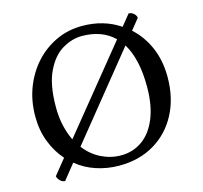

<svg xmlns="http://www.w3.org/2000/svg" viewBox="-103 -812 992 940"><g transform="rotate(-15 393.0 -342.0)"><path d="M114.3 14.2Q100.1 14.2 89.4 2.9Q78.6 -8.3 76.2 -20L138.7 -97.2Q100.1 -140.6 77.4 -199.2Q54.7 -257.8 54.7 -328.6Q54.7 -406.7 80.3 -473.6Q106 -540.5 151.6 -590.8Q197.3 -641.1 258.1 -669.4Q318.8 -697.8 390.1 -697.8Q499.5 -697.8 581.5 -642.1L626.5 -697.8Q641.1 -697.8 652.3 -687.7Q663.6 -677.7 664.6 -665.5L621.1 -611.8Q671.9 -566.4 701.2 -499.5Q730.5 -432.6 730.5 -348.6Q730.5 -242.7 688 -161.6Q645.5 -80.6 569.1 -35.2Q492.7 10.3 391.1 10.3Q330.6 10.3 274.9 -8.1Q219.2 -26.4 175.8 -62.5ZM571.3 -550.3 230 -128.4Q265.1 -83 312.7 -59.6Q360.4 -36.1 412.6 -36.1Q472.7 -36.1 520 -69.6Q567.4 -103 594.2 -168.7Q621.1 -234.4 621.1 -328.6Q621.1 -400.4 608.4 -455.6Q595.7 -510.7 571.3 -550.3ZM376.5 -650.4Q325.7 -650.4 276.6 -621.1Q227.5 -591.8 195.8 -524.9Q164.1 -458 164.1 -346.7Q164.1 -294.4 174.1 -251.5Q184.1 -208.5 201.2 -173.8L539.6 -590.3Q478 -650.4 376.5 -650.4Z"/></g></svg>

Font: Kurinto Seri
Style: Regular
Weight: 400
Designer: Kurinto was developed by Clint Goss from a range of fonts that are compatible with the SIL Open Font License Version 1.1
Foundry: Clinton F. Goss
Version: Version 2.196; July 25, 2020